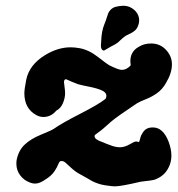

<svg xmlns="http://www.w3.org/2000/svg" viewBox="-20 -661 630 681"><path d="M372.1 -495.1 348.6 -481.4Q337.9 -483.4 337.9 -499Q337.9 -502 338.4 -506.8Q338.9 -511.7 338.9 -514.6Q339.8 -549.8 350.6 -576.2Q353.5 -582 357.4 -594.7Q361.3 -607.4 363.8 -613.8Q366.2 -620.1 373 -627Q379.9 -633.8 389.6 -636.7Q397.5 -638.7 404.3 -639.6Q411.1 -640.6 417 -640.6Q443.4 -640.6 461.9 -620.1Q473.6 -606.4 473.6 -588.9Q473.6 -580.1 470.7 -572.3Q466.8 -559.6 458 -552.2Q449.2 -544.9 438 -540Q426.8 -535.2 421.9 -531.2Q414.1 -525.4 407.2 -518.6Q400.4 -511.7 394 -507.3Q387.7 -502.9 372.1 -495.1ZM213.9 -379.9Q207 -379.9 207 -369.1Q207 -365.2 209 -352.5Q210.9 -339.8 210.9 -330.1Q210.9 -313.5 203.1 -294.9Q195.3 -276.4 179.7 -268.6Q161.1 -246.1 133.8 -246.1Q121.1 -246.1 108.4 -252.9Q66.4 -276.4 66.4 -330.1Q66.4 -344.7 73.2 -378.9Q84 -430.7 138.7 -464.8Q184.6 -493.2 230.5 -493.2Q245.1 -493.2 261.7 -490.2Q294.9 -484.4 328.1 -458.5Q361.3 -432.6 367.2 -429.7Q400.4 -413.1 412.1 -413.1Q427.7 -413.1 442.4 -427.7Q443.4 -428.7 443.4 -431.6Q443.4 -432.6 442.9 -437Q442.4 -441.4 442.4 -444.3Q442.4 -477.5 470.7 -494.1Q490.2 -506.8 515.6 -506.8Q549.8 -506.8 571.3 -481.4Q589.8 -460 589.8 -432.6Q589.8 -401.4 568.4 -366.2Q555.7 -343.8 537.1 -330.6Q518.6 -317.4 496.1 -308.6Q473.6 -299.8 464.8 -293.9Q451.2 -284.2 427.7 -268.6Q404.3 -252.9 388.7 -241.2Q373 -229.5 356.4 -213.9Q344.7 -203.1 333.5 -194.8Q322.3 -186.5 318.8 -184.1Q315.4 -181.6 315.4 -178.7Q315.4 -176.8 315.9 -174.8Q316.4 -172.9 317.9 -170.9Q319.3 -168.9 321.3 -167.5Q323.2 -166 326.2 -164.6Q329.1 -163.1 331.5 -161.6Q334 -160.2 338.9 -158.7Q343.8 -157.2 347.7 -155.3Q351.6 -153.3 357.9 -150.9Q364.3 -148.4 370.1 -146.5Q388.7 -138.7 405.3 -138.7Q421.9 -138.7 439.5 -148.9Q457 -159.2 462.9 -159.2Q465.8 -159.2 471.7 -157.2Q474.6 -157.2 477.1 -169.4Q479.5 -181.6 489.3 -194.8Q499 -208 518.6 -209H522.5Q558.6 -209 578.1 -158.2Q587.9 -131.8 587.9 -109.4Q587.9 -78.1 569.3 -52.7Q559.6 -40 546.4 -32.2Q533.2 -24.4 523.4 -22.5Q513.7 -20.5 499 -19Q484.4 -17.6 479.5 -16.6Q409.2 0 386.7 0Q377.9 0 352.5 -3.9Q338.9 -5.9 326.7 -10.3Q314.5 -14.6 307.1 -18.6Q299.8 -22.5 287.6 -29.8Q275.4 -37.1 269.5 -40Q250 -49.8 235.4 -63Q220.7 -76.2 213.4 -83Q206.1 -89.8 199.2 -89.8H196.3Q190.4 -88.9 187 -79.1Q183.6 -69.3 173.3 -53.7Q163.1 -38.1 142.6 -25.4Q121.1 -9.8 104.5 -9.8Q94.7 -9.8 85.9 -13.7Q64.5 -21.5 51.3 -39.6Q38.1 -57.6 38.1 -80.1Q38.1 -88.9 39.1 -93.8Q45.9 -127.9 67.9 -148.4Q89.8 -168.9 126 -183.6Q162.1 -198.2 170.9 -204.1Q198.2 -223.6 264.2 -257.3Q330.1 -291 354.5 -310.5Q357.4 -316.4 357.4 -321.3Q357.4 -333 341.3 -340.3Q325.2 -347.7 295.9 -353.5Q266.6 -359.4 256.8 -362.3Q244.1 -367.2 233.4 -371.6Q222.7 -376 219.2 -377.9Q215.8 -379.9 213.9 -379.9Z"/></svg>

Font: Essays1743
Style: BoldItalic
Weight: 700
Italic angle: -10°
Designer: Based on the typeface in a 1743 English translation of the essays of Montaigne.  PostScript/TrueType font designed by Jo
Version: Version 002.100